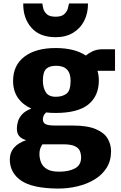

<svg xmlns="http://www.w3.org/2000/svg" viewBox="-20 -843 700 1115"><path d="M303 -187Q274 -187 248 -190Q237.5 -181.5 233.2 -170.5Q229 -159.5 229 -150Q229 -130 244.8 -122Q260.5 -114 300 -114H401Q487.5 -114 536.2 -93.2Q585 -72.5 605 -38.5Q625 -4.5 625 35Q625 90.5 599.2 131.5Q573.5 172.5 529.2 199.2Q485 226 429.2 239.2Q373.5 252.5 314 252Q166.5 250.5 101.8 205.2Q37 160 37 83Q37 4 131.5 -29Q104 -37.5 90.8 -53.5Q77.5 -69.5 78 -98Q78.5 -117 84.5 -138Q90.5 -159 108.2 -178.8Q126 -198.5 162 -212.5Q112 -234.5 84 -275Q56 -315.5 56 -373Q56 -464 121.8 -514Q187.5 -564 303 -564Q413 -564 478.5 -520.5Q492.5 -533 517.5 -545Q542.5 -557 576 -557H648V-432H546Q554 -406 554 -376Q554 -285.5 492.8 -236.2Q431.5 -187 303 -187ZM304 -281Q342.5 -281 366.2 -299Q390 -317 390 -374Q390 -461 306 -461Q267 -461 248 -442.8Q229 -424.5 229 -375Q229 -336 245.2 -308.5Q261.5 -281 304 -281ZM209 51Q209 76 218.2 99.8Q227.5 123.5 252.2 138.8Q277 154 324 154Q379 154 415 135Q451 116 451 72Q451 50.5 443.5 33Q436 15.5 413.2 5.2Q390.5 -5 345 -5H226.5Q219.5 5 214.2 18.8Q209 32.5 209 51ZM303 -627Q210 -627 161.8 -682.8Q113.5 -738.5 115 -823H226Q227 -811.5 231.5 -793.2Q236 -775 252 -760.5Q268 -746 303 -746Q337 -746 352.8 -760.5Q368.5 -775 373.8 -793.2Q379 -811.5 381 -823H491Q491.5 -766.5 469 -722.2Q446.5 -678 404.2 -652.5Q362 -627 303 -627Z"/></svg>

Font: Merriweather Sans ExtraBold
Style: Regular
Weight: 800
Designer: Eben Sorkin
Foundry: Eben Sorkin
Version: Version 2.001; ttfautohint (v1.8.3)